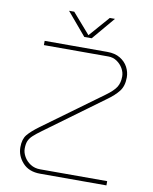

<svg xmlns="http://www.w3.org/2000/svg" viewBox="-95 -951 813 1021"><g transform="rotate(10 311.5 -440.0)"><path d="M193 0Q132 0 98.5 -37Q65 -74 65 -121Q65 -164 84.5 -188Q104 -212 146 -243L464 -475Q504 -504 518.5 -527.5Q533 -551 533 -585Q533 -607 521 -628Q509 -649 488.5 -663Q468 -677 442 -677H94V-700H433Q474 -700 502 -683Q530 -666 544 -639.5Q558 -613 558 -584Q558 -538 536 -509.5Q514 -481 473 -452L163 -225Q134 -204 118 -189Q102 -174 95.5 -158Q89 -142 89 -117Q89 -96 101.5 -74Q114 -52 136.5 -37.5Q159 -23 189 -23H551V0ZM298 -757 194 -880H222L318 -770L414 -880H442L338 -757Z"/></g></svg>

Font: MuseoModerno Thin Thin
Style: Regular
Weight: 250
Version: Version 1.003